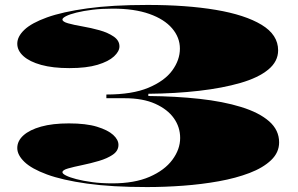

<svg xmlns="http://www.w3.org/2000/svg" viewBox="-20 -743 1206 778"><path d="M576 15Q433 15 333 1Q233 -13 170.5 -36Q108 -59 79 -87Q50 -115 50 -143Q50 -172 75 -194.5Q100 -217 146.5 -230Q193 -243 259 -243Q329 -243 373 -229.5Q417 -216 438.5 -196.5Q460 -177 460 -156Q460 -132 437.5 -116.5Q415 -101 381 -91Q347 -81 313 -74Q279 -67 256 -60.5Q233 -54 233 -45Q233 -39 248 -31.5Q263 -24 290 -17Q317 -10 353.5 -5Q390 0 435 0Q525 0 586 -26.5Q647 -53 678.5 -95.5Q710 -138 710 -184Q710 -228 684.5 -264Q659 -300 609 -322.5Q559 -345 485 -345H411V-360Q516 -360 581.5 -387.5Q647 -415 678 -457.5Q709 -500 709 -546Q709 -591 677.5 -628Q646 -665 585.5 -686.5Q525 -708 437 -708Q392 -708 355 -703.5Q318 -699 290 -692Q262 -685 247.5 -677.5Q233 -670 233 -664Q233 -655 256 -648.5Q279 -642 314 -636Q349 -630 383 -620.5Q417 -611 440.5 -595Q464 -579 464 -555Q464 -535 442 -514.5Q420 -494 375.5 -480.5Q331 -467 261 -467Q194 -467 147 -480Q100 -493 75 -515.5Q50 -538 50 -566Q50 -595 79 -622.5Q108 -650 170.5 -672.5Q233 -695 333.5 -709Q434 -723 578 -723Q736 -723 854.5 -703Q973 -683 1040 -642.5Q1107 -602 1107 -539Q1107 -494 1067 -461Q1027 -428 954.5 -407Q882 -386 786.5 -375Q691 -364 581 -363V-354Q692 -353 788 -342.5Q884 -332 957 -309.5Q1030 -287 1070.5 -251.5Q1111 -216 1111 -166Q1111 -125 1078.5 -94Q1046 -63 991 -42Q936 -21 866.5 -8.5Q797 4 722 9.5Q647 15 576 15Z"/></svg>

Font: Kalnia Expanded SemiBold
Style: Regular
Weight: 600
Width: 7
Designer: Frida Medrano
Foundry: Frida Medrano
Version: Version 1.105